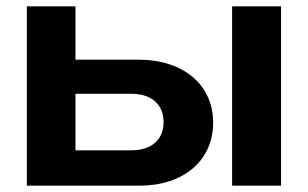

<svg xmlns="http://www.w3.org/2000/svg" viewBox="-20 -588 974 608"><path d="M421 0C561 0 655 -79 655 -200C655 -319 561 -399 419 -399H219V-568H65V0ZM715 0H870V-568H715ZM219 -291H396C460 -291 498 -257 498 -201C498 -146 460 -112 396 -112H219Z"/></svg>

Font: Bounded Med
Style: Regular
Weight: 500
Designer: Vlad Churkin
Version: Version 3.0